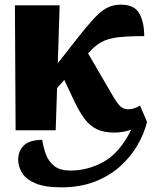

<svg xmlns="http://www.w3.org/2000/svg" viewBox="-20 -559 652 824"><path d="M47 0 44 -536H236L228 -288L273 -345Q318 -403 349 -440.5Q380 -478 403.5 -499.5Q427 -521 449.5 -530Q472 -539 499 -539Q557 -539 578 -501Q599 -463 599 -404Q529 -404 486.5 -399Q444 -394 415.5 -378.5Q387 -363 359 -331L358 -330L468 -141Q481 -119 494.5 -104.5Q508 -90 531 -90Q541 -90 554 -93.5Q567 -97 581 -106L611 -36Q599 14 570 64Q541 114 495.5 155Q450 196 387 220.5Q324 245 243 245Q172 245 131.5 227.5Q91 210 74.5 182.5Q58 155 58 126Q58 90 81.5 66Q105 42 161 41Q166 74 177.5 104.5Q189 135 213.5 154Q238 173 283 173Q357 173 425.5 135Q494 97 543 -2Q527 3 509 6.5Q491 10 471 10Q426 10 396.5 -4Q367 -18 345 -46.5Q323 -75 302 -118L256 -216L225 -181L219 0Z"/></svg>

Font: Noto Serif SemiCondensed Black
Style: Regular
Weight: 900
Width: 4
Designer: Monotype Design Team
Foundry: Monotype Imaging Inc.
Version: Version 2.014; ttfautohint (v1.8.4.7-5d5b)